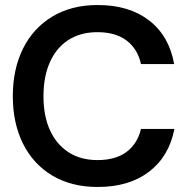

<svg xmlns="http://www.w3.org/2000/svg" viewBox="-20 -732 745 764"><path d="M369 12Q264 12 188 -33.5Q112 -79 71.5 -160.5Q31 -242 31 -349Q31 -457 71.5 -538.5Q112 -620 188 -666Q264 -712 369 -712Q494 -712 573.5 -650.5Q653 -589 673 -477H541Q528 -537 484 -570.5Q440 -604 368 -604Q301 -604 253 -573.5Q205 -543 179 -485.5Q153 -428 153 -349Q153 -270 179 -213.5Q205 -157 253 -126Q301 -95 368 -95Q440 -95 483.5 -127.5Q527 -160 541 -219H674Q653 -110 573.5 -49Q494 12 369 12Z"/></svg>

Font: Host Grotesk Light SemiBold
Style: Regular
Weight: 600
Version: Version 1.003